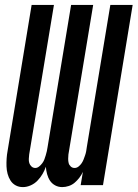

<svg xmlns="http://www.w3.org/2000/svg" viewBox="-20 -755 561 783"><path d="M73 8Q57 8 44 1Q31 -6 23 -18.5Q15 -31 11 -46Q7 -61 6.5 -76.5Q6 -92 7 -108Q8 -124 11 -140L109 -735H200L99 -125Q98 -116 97.5 -107Q97 -98 99.5 -90Q102 -82 108.5 -76Q115 -70 124 -70Q132 -70 139.5 -76Q147 -82 152.5 -89.5Q158 -97 161 -105Q164 -113 166.5 -121.5Q169 -130 171 -138.5Q173 -147 174 -155L270 -735H360L259 -125Q258 -116 258 -107Q258 -98 260 -90Q262 -82 268.5 -76Q275 -70 284 -70Q293 -70 300.5 -76Q308 -82 313 -89.5Q318 -97 321 -105Q324 -113 327 -121.5Q330 -130 331.5 -138.5Q333 -147 334 -155L430 -735H521L400 0H309L318 -54Q312 -41 303.5 -30Q295 -19 284.5 -10Q274 -1 260.5 3.5Q247 8 234 8Q218 8 205 1Q192 -6 184 -18Q176 -30 172 -45Q168 -60 167 -75Q162 -60 153.5 -45.5Q145 -31 133 -18.5Q121 -6 105 1Q89 8 74 8Z"/></svg>

Font: Iosevka Semibold Oblique
Style: Regular
Weight: 600
Italic angle: -9°
Monospace: yes
Designer: Belleve Invis
Foundry: Belleve Invis
Version: Version 32.5.0; ttfautohint (v1.8.4)